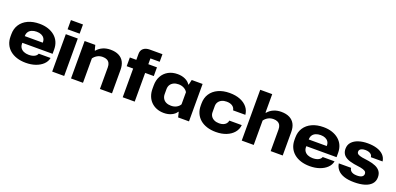

<svg xmlns="http://www.w3.org/2000/svg" viewBox="8 -1658 5343 2589"><g transform="rotate(20 2679.0 -364.0)"><path d="M340 11Q269 11 211.5 -7.5Q154 -26 113 -60.5Q72 -95 50 -143.5Q28 -192 28 -253V-285Q28 -365 66.5 -424Q105 -483 175 -515.5Q245 -548 340 -548Q408 -548 463.5 -529.5Q519 -511 559 -477Q599 -443 620 -395.5Q641 -348 641 -289V-227H178V-323H479L465 -306V-331Q465 -363 449.5 -386Q434 -409 406 -421.5Q378 -434 339 -434Q299 -434 269 -421Q239 -408 223 -383.5Q207 -359 207 -326V-212Q207 -180 223.5 -155.5Q240 -131 270.5 -117.5Q301 -104 342 -104Q390 -104 422.5 -120Q455 -136 465 -165H635Q625 -112 584 -72.5Q543 -33 480.5 -11Q418 11 340 11Z M718 0V-537H890V0ZM718 -607V-739H891V-607Z M988 0V-537H1141L1160 -464H1167Q1200 -504 1249 -525.5Q1298 -547 1358 -547Q1430 -547 1478.5 -522Q1527 -497 1551.5 -450.5Q1576 -404 1576 -337V0H1403V-310Q1403 -346 1390.5 -370Q1378 -394 1353.5 -406.5Q1329 -419 1293 -419Q1249 -419 1215.5 -400Q1182 -381 1160 -350V0Z M1730 0V-412H1637V-537H1730V-623Q1730 -674 1763.5 -701.5Q1797 -729 1853 -729H2035V-620H1902V-537H2026V-412H1902V0Z M2322 10Q2264 10 2217.5 -8.5Q2171 -27 2137.5 -60.5Q2104 -94 2086 -141Q2068 -188 2068 -245V-292Q2068 -369 2099.5 -426Q2131 -483 2188 -515Q2245 -547 2322 -547Q2382 -547 2430 -525Q2478 -503 2501 -465H2508L2525 -537H2681V0H2525L2507 -73H2501Q2478 -35 2430 -12.5Q2382 10 2322 10ZM2380 -115Q2423 -115 2457 -133Q2491 -151 2508 -182V-356Q2491 -386 2457 -404Q2423 -422 2380 -422Q2340 -422 2310 -407.5Q2280 -393 2263.5 -367Q2247 -341 2247 -303V-234Q2247 -198 2263.5 -170.5Q2280 -143 2310 -129Q2340 -115 2380 -115Z M3068 11Q2997 11 2939.5 -7.5Q2882 -26 2841.5 -60.5Q2801 -95 2779 -144Q2757 -193 2757 -253V-285Q2757 -365 2795.5 -424Q2834 -483 2904 -515.5Q2974 -548 3068 -548Q3154 -548 3218.5 -522.5Q3283 -497 3321 -451Q3359 -405 3365 -343H3189Q3183 -381 3151.5 -402.5Q3120 -424 3069 -424Q3029 -424 2999.5 -410Q2970 -396 2953.5 -371Q2937 -346 2937 -313V-225Q2937 -192 2953.5 -167Q2970 -142 3000 -128Q3030 -114 3070 -114Q3103 -114 3128 -123.5Q3153 -133 3169 -151.5Q3185 -170 3189 -196H3367Q3361 -134 3321.5 -87.5Q3282 -41 3217 -15Q3152 11 3068 11Z M3438 0V-729H3610V-464H3617Q3650 -504 3699 -525.5Q3748 -547 3808 -547Q3880 -547 3928.5 -522Q3977 -497 4001.5 -450.5Q4026 -404 4026 -337V0H3853V-310Q3853 -346 3840.5 -370Q3828 -394 3803.5 -406.5Q3779 -419 3743 -419Q3699 -419 3665.5 -400Q3632 -381 3610 -350V0Z M4415 11Q4344 11 4286.5 -7.5Q4229 -26 4188 -60.5Q4147 -95 4125 -143.5Q4103 -192 4103 -253V-285Q4103 -365 4141.5 -424Q4180 -483 4250 -515.5Q4320 -548 4415 -548Q4483 -548 4538.5 -529.5Q4594 -511 4634 -477Q4674 -443 4695 -395.5Q4716 -348 4716 -289V-227H4253V-323H4554L4540 -306V-331Q4540 -363 4524.5 -386Q4509 -409 4481 -421.5Q4453 -434 4414 -434Q4374 -434 4344 -421Q4314 -408 4298 -383.5Q4282 -359 4282 -326V-212Q4282 -180 4298.5 -155.5Q4315 -131 4345.5 -117.5Q4376 -104 4417 -104Q4465 -104 4497.5 -120Q4530 -136 4540 -165H4710Q4700 -112 4659 -72.5Q4618 -33 4555.5 -11Q4493 11 4415 11Z M5054 10Q4964 10 4904 -11Q4844 -32 4812 -70.5Q4780 -109 4773 -159H4949Q4951 -136 4964.5 -120Q4978 -104 5001.5 -96Q5025 -88 5057 -88Q5106 -88 5129 -103.5Q5152 -119 5152 -145Q5152 -172 5130.5 -185Q5109 -198 5068 -206L4969 -221Q4902 -233 4863 -254Q4824 -275 4807 -305.5Q4790 -336 4790 -375Q4790 -433 4825 -471Q4860 -509 4918.5 -528Q4977 -547 5049 -547Q5126 -547 5184 -528.5Q5242 -510 5277 -474Q5312 -438 5319 -385H5151Q5149 -409 5134.5 -423Q5120 -437 5098 -444Q5076 -451 5050 -451Q5021 -451 5001.5 -444Q4982 -437 4972.5 -425.5Q4963 -414 4963 -397Q4963 -374 4982 -361.5Q5001 -349 5044 -341L5140 -327Q5196 -318 5239.5 -299.5Q5283 -281 5308 -248Q5333 -215 5333 -162Q5333 -104 5297.5 -65.5Q5262 -27 5199.5 -8.5Q5137 10 5054 10Z"/></g></svg>

Font: Hubot Sans SemiExpanded
Style: Bold
Weight: 700
Width: 6
Designer: Deni Anggara
Foundry: GitHub, Inc., Subsidiary of Microsoft Corporation
Version: Version 2.000